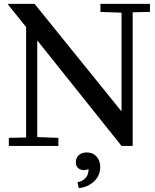

<svg xmlns="http://www.w3.org/2000/svg" viewBox="-20 -760 807 1000"><path d="M23 -740H160L611 -182H613V-694L503 -698V-740H761V-698L671 -696V0H613L176 -547H174V-46L284 -42V0H26V-42L116 -44V-619L22 -736ZM441 120Q431 126 416 126Q398 126 386.5 115Q375 104 375 84Q375 62 390.5 48Q406 34 432 34Q464 34 483 55.5Q502 77 502 110Q502 154 470 184.5Q438 215 390 220L384 189Q411 184 426.5 166Q442 148 441 120Z"/></svg>

Font: Minipax
Style: Regular
Weight: 400
Designer: Raphaël Ronot, Igor Stepanchenko (Cyrillic)
Foundry: steppetype
Version: Version 1.002